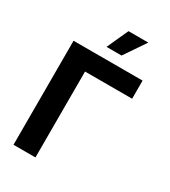

<svg xmlns="http://www.w3.org/2000/svg" viewBox="-224 -1054 1031 1163"><g transform="rotate(30 291.0 -472.0)"><path d="M546.1 -727.5V-600.8H216.8V0H63.3V-727.5ZM254.7 -795.3 322.5 -944.3H461.1L359.8 -795.3Z"/></g></svg>

Font: Inter V
Style: 
Weight: 400
Designer: Rasmus Andersson
Foundry: rsms
Version: Version 4.000;git-a3f224843